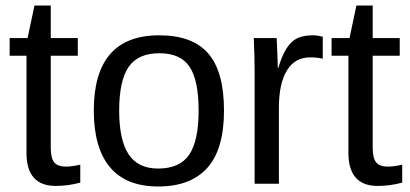

<svg xmlns="http://www.w3.org/2000/svg" viewBox="-20 -666 1485 696"><path d="M271 -4Q227 8 182 8Q76 8 76 -112V-464H15V-528H80L105 -646H164V-528H262V-464H164V-131Q164 -93 176.5 -77.5Q189 -62 220 -62Q239 -62 271 -69Z M792 -265Q792 -125 731.5 -57.5Q671 10 554 10Q437 10 378.5 -60Q320 -130 320 -265Q320 -538 557 -538Q678 -538 735 -472Q792 -406 792 -265ZM700 -265Q700 -374 667.5 -423.5Q635 -473 558 -473Q480 -473 446 -423Q412 -373 412 -265Q412 -159 446 -107Q480 -55 553 -55Q632 -55 666 -105.5Q700 -156 700 -265Z M903 0V-405Q903 -460 900 -528H983Q985 -483 986 -456Q987 -429 987 -420H989Q999 -454 1011 -477Q1023 -500 1037.5 -513.5Q1052 -527 1071 -532.5Q1090 -538 1115 -538Q1130 -538 1150 -533V-453Q1132 -458 1104 -458Q1049 -458 1020 -410.5Q991 -363 991 -275V0Z M1438 -4Q1394 8 1349 8Q1243 8 1243 -112V-464H1182V-528H1247L1272 -646H1331V-528H1429V-464H1331V-131Q1331 -93 1343.5 -77.5Q1356 -62 1387 -62Q1406 -62 1438 -69Z"/></svg>

Font: Libra Sans
Style: Regular
Weight: 400
Foundry: Context Ltd
Version: Version 1.000; ttfautohint (v1.3)